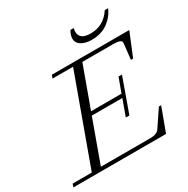

<svg xmlns="http://www.w3.org/2000/svg" viewBox="-223 -1009 1150 1175"><g transform="rotate(-30 352.0 -422.0)"><path d="M513.2 -725.6Q469.7 -725.6 441.2 -742.7Q412.6 -759.8 412.6 -791Q412.6 -815.9 429.2 -843.8H451.7Q434.1 -762.7 526.4 -762.7Q619.1 -762.7 671.9 -843.8H695.3Q674.3 -793.5 627.9 -759.5Q581.5 -725.6 513.2 -725.6ZM-37.1 0 -29.3 -22.5H106L330.6 -640.6H185.5L193.8 -663.1H740.7L673.8 -500H658.2L670.9 -613.3Q671.9 -626 657.5 -631.8Q643.1 -637.7 610.4 -637.7H394.5L289.6 -349.6H504.9L541.5 -449.7H565.9L480 -210H454.6L496.1 -324.2H280.3L171.9 -25.4H522Q568.4 -25.4 585.4 -50.8L663.6 -167H679.7L617.7 0Z"/></g></svg>

Font: Elstob Light
Style: Italic
Weight: 300
Italic angle: -20°
Designer: Peter S. Baker
Version: Version 1.015